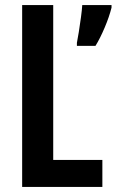

<svg xmlns="http://www.w3.org/2000/svg" viewBox="-20 -734 458 754"><path d="M67 0V-714H189V-106H382V0ZM418 -704Q409 -668 391 -625.5Q373 -583 355 -554H282V-566Q285 -580 289.5 -608.5Q294 -637 298 -666.5Q302 -696 303 -714H418Z"/></svg>

Font: Noto Sans Bengali ExtraCondensed SemiBold
Style: Regular
Weight: 600
Width: 2
Designer: Joana Ranito - Universal Thirst; Jelle Bosma - Monotype Design Team
Foundry: Universal Thirst ehf.
Version: Version 3.000; ttfautohint (v1.8.4.7-5d5b)